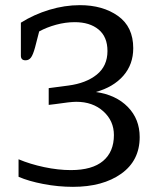

<svg xmlns="http://www.w3.org/2000/svg" viewBox="-20 -715 628 745"><path d="M52 -29V-97Q97 -78 151.5 -66.5Q206 -55 255 -55Q338 -55 380 -90.5Q422 -126 422 -191Q422 -246 381 -283Q340 -320 276 -320Q254 -320 194 -311L169 -308V-373L245 -383Q314 -392 355.5 -425.5Q397 -459 397 -517Q397 -572 362.5 -600.5Q328 -629 270 -629Q234 -629 197.5 -619Q161 -609 132 -593L116 -531Q108 -502 100 -491.5Q92 -481 79 -481Q61 -481 61 -499V-627Q112 -659 171.5 -677Q231 -695 290 -695Q379 -695 438 -653Q497 -611 497 -528Q497 -465 458.5 -421Q420 -377 352 -358Q430 -347 476 -300Q522 -253 522 -183Q522 -92 450.5 -41Q379 10 263 10Q206 10 148.5 -1Q91 -12 52 -29Z"/></svg>

Font: Maitree Medium
Style: Regular
Weight: 500
Designer: CadsonDemak Team
Foundry: CadsonDemak
Version: Version 1.010